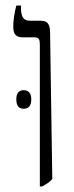

<svg xmlns="http://www.w3.org/2000/svg" viewBox="-20 -667 266 694"><path d="M124 7H132C147 -1 159 -8 169 -20L161 -551C160 -580 152 -592 127 -592H88C64 -592 56 -608 56 -636V-647H39C32 -620 28 -594 28 -570C28 -544 37 -532 63 -532H104C121 -532 124 -524 124 -506ZM39 -308C39 -286 47 -274 65 -274C85 -274 93 -286 93 -308C93 -328 85 -341 65 -341C47 -341 39 -328 39 -308Z"/></svg>

Font: Noto Serif Hebrew Condensed Light
Style: Regular
Weight: 300
Width: 3
Designer: Monotype Design Team
Foundry: Monotype Imaging Inc.
Version: Version 2.004